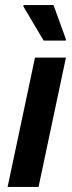

<svg xmlns="http://www.w3.org/2000/svg" viewBox="-20 -737 282 757"><path d="M10 0 118 -510H240L132 0ZM152 -577 72 -712 73 -717H191L240 -582L239 -577Z"/></svg>

Font: Saira SemiCondensed SemiBold
Style: Italic
Weight: 600
Width: 4
Italic angle: -12°
Designer: Hector Gatti with collaboration of the Omnibus-Type team
Foundry: Omnibus-Type
Version: Version 1.101